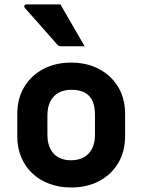

<svg xmlns="http://www.w3.org/2000/svg" viewBox="-20 -831 640 863"><path d="M300 -549.7Q354.1 -549.7 398.3 -532.9Q442.5 -516.1 474.9 -485.5Q507.2 -455 524.8 -413.1Q542.3 -371.3 542.3 -320.3V-219Q542.3 -150.7 511.6 -98.7Q480.9 -46.7 426.4 -17.5Q371.8 11.7 300 11.7Q245.9 11.7 201.3 -5.1Q156.6 -21.9 124.7 -52.4Q92.8 -83 75.2 -124.8Q57.7 -166.7 57.7 -217.6V-319Q57.7 -387.4 88.4 -439.3Q119.1 -491.2 174.1 -520.5Q229 -549.7 300 -549.7ZM301.3 -427.4Q266.5 -427.4 242.5 -413.7Q218.5 -400 205.8 -374.4Q193.1 -348.8 193.1 -313V-224.6Q193.1 -197 200.9 -175.3Q208.7 -153.7 223 -138.5Q236.2 -125.2 255.6 -117.9Q275.1 -110.6 298.7 -110.6Q333.5 -110.6 357.5 -124.4Q381.6 -138.2 394.3 -163.9Q406.9 -189.6 406.9 -224.9V-313.3Q406.9 -343.8 400.1 -365.5Q393.2 -387.1 378.9 -401.5Q365.7 -414.6 346.2 -421Q326.8 -427.4 301.3 -427.4ZM251.8 -811.1Q270.3 -779.2 288.2 -747.7Q306.1 -716.1 324.6 -685Q343 -653.9 360.3 -623.1Q335.1 -623.1 309 -623.1Q282.9 -623.1 254 -623.1Q248 -623.1 243.5 -625.6Q239 -628.1 237 -631.1Q208.3 -664.4 184.5 -690.6Q160.7 -716.8 138.9 -742.1Q117.1 -767.4 91.4 -795.7Q87.4 -800.8 89.7 -805.9Q92.1 -811.1 98.2 -811.1Q126.1 -811.1 150.2 -811.1Q174.3 -811.1 199 -811.1Q223.7 -811.1 251.8 -811.1Z"/></svg>

Font: Recursive Sans Linear Light
Style: Regular
Weight: 300
Version: Version 1.085